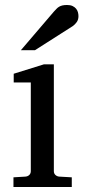

<svg xmlns="http://www.w3.org/2000/svg" viewBox="-20 -753 343 773"><path d="M34.2 0V-39.1L83 -42Q92.3 -43 98.1 -48.8Q104 -54.7 104 -64V-420.9H35.2V-456.1L157.2 -494.1H196.8V-64Q196.8 -54.7 202.9 -48.8Q209 -43 217.8 -42L269 -39.1V0ZM295.9 -688Q295.9 -674.3 289.3 -664.6Q282.7 -654.8 272.9 -647.9L120.6 -550.8H64L196.8 -706.1Q202.6 -712.4 207.5 -717.5Q212.4 -722.7 218.3 -726.1Q224.1 -729.5 231.7 -731.2Q239.3 -732.9 250 -732.9Q263.2 -732.9 272 -728.8Q280.8 -724.6 286.1 -718.3Q291.5 -711.9 293.7 -703.9Q295.9 -695.8 295.9 -688Z"/></svg>

Font: BabelStone Ogham Pictish
Style: Regular
Weight: 400
Designer: Andrew West
Foundry: BabelStone
Version: Version 1.02 March 14, 2022